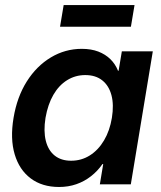

<svg xmlns="http://www.w3.org/2000/svg" viewBox="-20 -724 634 754"><path d="M211.9 10.3Q145.5 10.3 100.6 -23.4Q55.7 -57.1 37.6 -118.2Q19.5 -179.2 33.2 -261.2Q46.9 -343.3 85.2 -404.1Q123.5 -464.8 179.7 -498.5Q235.8 -532.2 301.3 -532.2Q337.9 -532.2 366 -521.5Q394 -510.7 413.6 -491.5Q433.1 -472.2 443.4 -446.3H445.8L458.5 -522.5H580.1L493.7 0H372.1L385.3 -79.6H382.3Q363.3 -52.2 337.4 -32Q311.5 -11.7 280 -0.7Q248.5 10.3 211.9 10.3ZM259.3 -92.8Q299.8 -92.8 333 -113.8Q366.2 -134.8 388.7 -172.9Q411.1 -210.9 419.4 -261.2Q427.7 -312.5 417.7 -350.1Q407.7 -387.7 381.6 -408.4Q355.5 -429.2 314.9 -429.2Q275.9 -429.2 243.7 -409.2Q211.4 -389.2 189.7 -351.8Q168 -314.5 158.7 -261.2Q150.4 -209 159.9 -171.1Q169.4 -133.3 194.8 -113Q220.2 -92.8 259.3 -92.8ZM508.3 -704.1 494.1 -619.1H215.8L230 -704.1Z"/></svg>

Font: Inter 28pt SemiBold
Style: Italic
Weight: 600
Italic angle: -9.3988°
Designer: Rasmus Andersson
Foundry: rsms
Version: Version 4.001;git-66647c0bb